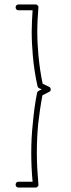

<svg xmlns="http://www.w3.org/2000/svg" viewBox="-20 -808 318 860"><path d="M126 -762C124 -730 122 -698 122 -665C122 -630 124 -595 127 -559C131 -513 138 -467 148 -422C149 -418 151 -415 155 -413L167 -408L153 -401C149 -399 147 -396 146 -392C137 -347 131 -301 127 -255C122 -211 120 -167 120 -123C120 -80 122 -36 126 6H62C55 6 50 12 50 19C50 26 55 32 62 32H140C144 32 147 30 149 27C152 25 153 21 152 18C148 -29 145 -76 145 -123C145 -166 147 -210 151 -253C156 -296 162 -339 170 -381L201 -397C205 -399 208 -403 207 -408C207 -413 205 -417 200 -419L171 -433C162 -476 156 -518 152 -562C149 -596 147 -631 147 -665C147 -701 149 -738 152 -774C153 -778 152 -781 149 -783C147 -786 144 -788 140 -788H62C55 -788 50 -782 50 -775C50 -768 55 -762 62 -762H126Z"/></svg>

Font: LS
Style: LightAlt
Weight: 250
Designer: BSozoo
Foundry: BSozoo
Version: Version 001.000